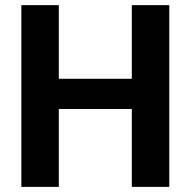

<svg xmlns="http://www.w3.org/2000/svg" viewBox="-20 -731 747 751"><path d="M642.1 0H495.6V-304.7H210V0H63.5V-710.9H210V-422.9H495.6V-710.9H642.1Z"/></svg>

Font: Shabnam FD
Style: Bold
Weight: 700
Foundry: DejaVu fonts team - Redesigned by Saber Rastikerdar - Based on Vazir font
Version: Version 5.00;October 20, 2019;FontCreator 12.0.0.2547 64-bit